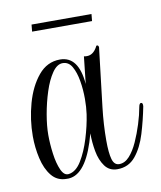

<svg xmlns="http://www.w3.org/2000/svg" viewBox="-61 -520 480 571"><g transform="rotate(-10 178.5 -234.0)"><path d="M95 1Q67 1 50 -20Q33 -41 25.5 -74Q18 -107 18 -141Q18 -191 31.5 -239.5Q45 -288 71.5 -320Q98 -352 137 -352Q193 -352 200 -267L209 -349Q212 -348 218 -348Q237 -348 249 -370Q250 -374 253 -374Q257 -374 258 -368L237 -190Q231 -139 231 -91Q231 -53 236.5 -34Q242 -15 257 -15Q274 -15 288 -30.5Q302 -46 313 -70.5Q324 -95 332.5 -122Q341 -149 345 -172Q347 -183 352 -183Q358 -183 357 -172Q349 -131 337 -91.5Q325 -52 304 -26.5Q283 -1 249 -1Q225 -1 211.5 -19.5Q198 -38 193 -65.5Q188 -93 188 -120Q159 -10 109 0Q105 1 102 1Q99 1 95 1ZM104 -12Q126 -15 142.5 -42Q159 -69 170.5 -106.5Q182 -144 187 -178Q190 -199 190 -224Q190 -252 185.5 -278.5Q181 -305 171 -322.5Q161 -340 143 -340Q126 -340 111.5 -319Q97 -298 86.5 -265.5Q76 -233 70 -198.5Q64 -164 64 -137Q64 -110 68 -80Q72 -50 81 -30Q90 -10 104 -12ZM70 -448 72 -469H253L251 -448Z"/></g></svg>

Font: Updock
Style: Regular
Weight: 400
Designer: Robert E. Leuschke
Foundry: Robert E. Leuschke
Version: Version 1.010; ttfautohint (v1.8.4.7-5d5b)